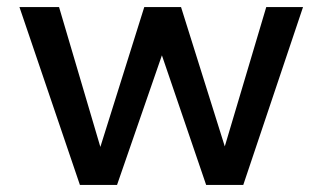

<svg xmlns="http://www.w3.org/2000/svg" viewBox="-20 -523 911 543"><path d="M206 0 35 -503H147L274 -73H253L388 -503H492L627 -73H605L733 -503H837L668 0H563L421 -416H455L311 0Z"/></svg>

Font: Inclusive Sans Medium
Style: Regular
Weight: 500
Designer: Olivia King
Foundry: Olivia King
Version: Version 2.004